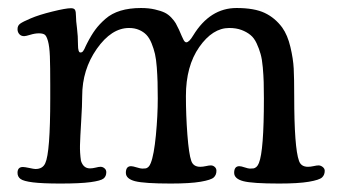

<svg xmlns="http://www.w3.org/2000/svg" viewBox="-20 -442 838 470"><path d="M103 -200.7V-234.4Q103 -279.8 102.1 -304.2Q101.1 -328.6 97.4 -341.6Q93.8 -354.5 89.1 -357.4Q84.5 -360.4 75.2 -360.4Q65.4 -360.4 54.2 -356.9Q43 -353.5 39.1 -353.5Q31.7 -353.5 27.3 -358.4Q22.9 -363.3 22.9 -370.6Q22.9 -379.4 29.3 -384Q35.6 -388.7 55.2 -397Q75.7 -405.8 108.4 -413.8Q141.1 -421.9 153.8 -421.9Q161.6 -421.9 163.8 -417.5Q166 -413.1 166 -401.9Q166 -391.6 168.5 -372.8Q170.9 -354 170.9 -332.5Q170.9 -313.5 176.8 -313.5Q179.2 -313.5 180.9 -314.5Q182.6 -315.4 184.1 -317.9Q185.5 -320.3 186.8 -322.5Q188 -324.7 189.7 -328.9Q191.4 -333 192.9 -335.4Q203.1 -355.5 213.1 -369.1Q223.1 -382.8 238.3 -396Q253.4 -409.2 275.1 -415.8Q296.9 -422.4 325.2 -422.4Q344.2 -422.4 359.1 -418.9Q374 -415.5 383.1 -411.1Q392.1 -406.7 399.4 -398.9Q406.7 -391.1 410.2 -385Q413.6 -378.9 418 -369.6Q426.3 -350.1 429.4 -344.2Q432.6 -338.4 436 -338.4Q442.9 -338.4 453.1 -355.5Q494.1 -422.4 559.1 -422.4Q602.5 -422.4 627.9 -410.4Q653.3 -398.4 670.9 -374.5Q684.1 -356 690.9 -326.9Q697.8 -297.9 699 -273.9Q700.2 -250 700.2 -207Q700.2 -80.6 711.9 -48.3Q716.8 -33.7 733.9 -33.7Q740.2 -33.7 747.8 -35.4Q755.4 -37.1 759.8 -37.1Q765.1 -37.1 770 -33.2Q774.9 -29.3 774.9 -23.9Q774.9 -13.7 768.3 -7.6Q761.7 -1.5 736.1 2.9Q710.4 7.3 663.1 7.3Q598.1 7.3 575.7 1.5Q553.2 -4.4 553.2 -19Q553.2 -35.2 565.9 -35.2Q570.3 -35.2 579.1 -32.2Q587.9 -29.3 591.8 -29.3Q597.7 -29.3 600.8 -29.8Q604 -30.3 607.7 -33.4Q611.3 -36.6 613.8 -43Q626 -72.8 626 -200.7Q626 -225.1 625.5 -241.2Q625 -257.3 623.3 -277.1Q621.6 -296.9 617.9 -309.8Q614.3 -322.8 608.2 -335.9Q602.1 -349.1 593 -356.4Q584 -363.8 571 -368.7Q558.1 -373.5 541 -373.5Q500.5 -373.5 467.8 -326.9Q435.1 -280.3 435.1 -207Q435.1 -160.2 438.7 -112.3Q442.4 -64.5 448.2 -48.3Q453.1 -33.7 470.2 -33.7Q476.6 -33.7 484.1 -35.4Q491.7 -37.1 496.1 -37.1Q501.5 -37.1 505.6 -33.4Q509.8 -29.8 509.8 -23.9Q509.8 -13.7 503.2 -7.6Q496.6 -1.5 470.9 2.9Q445.3 7.3 397.9 7.3Q333 7.3 310.5 1.5Q288.1 -4.4 288.1 -19Q288.1 -35.2 300.8 -35.2Q305.2 -35.2 314.7 -32.2Q324.2 -29.3 328.1 -29.3Q334 -29.3 336.9 -29.8Q339.8 -30.3 343.3 -33.4Q346.7 -36.6 349.1 -43Q356.9 -62.5 361.6 -110.8Q366.2 -159.2 366.2 -200.7Q366.2 -224.6 365.7 -241.2Q365.2 -257.8 363.8 -277.3Q362.3 -296.9 359.4 -309.8Q356.4 -322.8 351.1 -335.9Q345.7 -349.1 338.4 -356.7Q331.1 -364.3 320.3 -368.9Q309.6 -373.5 295.9 -373.5Q252.9 -373.5 217 -322.5Q181.2 -271.5 181.2 -207Q181.2 -185.1 178.7 -145Q176.3 -105 175.8 -86.7Q175.3 -68.4 178.2 -48.3Q184.1 -29.8 200.2 -29.8Q206.5 -29.8 214.1 -31.7Q221.7 -33.7 226.1 -33.7Q231.4 -33.7 235.8 -30Q240.2 -26.4 240.2 -20.5Q240.2 -10.3 233.4 -4.9Q226.6 0.5 201.4 3.9Q176.3 7.3 127.9 7.3Q83.5 7.3 60.5 4.4Q37.6 1.5 30.3 -3.9Q22.9 -9.3 22.9 -19Q22.9 -33.2 36.1 -33.2Q40.5 -33.2 51.8 -30.8Q63 -28.3 66.9 -28.3Q84.5 -28.3 90.8 -42.5Q103 -68.4 103 -200.7Z"/></svg>

Font: Cooper*
Style: Regular
Weight: 400
Designer: Owen Earl
Foundry: indestructible type*
Version: Version 0.001